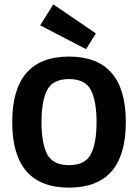

<svg xmlns="http://www.w3.org/2000/svg" viewBox="-20 -845 632 879"><path d="M196 -139Q222 -89 296 -89Q370 -89 396 -139Q422 -189 422 -286Q422 -383 396 -433Q370 -483 296 -483Q222 -483 196 -433Q170 -383 170 -286Q170 -189 196 -139ZM556 -286Q556 14 296 14Q36 14 36 -286Q36 -586 296 -586Q556 -586 556 -286ZM419 -692 374 -620 164 -729 224 -825Z"/></svg>

Font: Sintony
Style: Bold
Weight: 700
Designer: Eduardo Rodriguez Tunni
Foundry: Eduardo Rodriguez Tunni
Version: Version 1.001